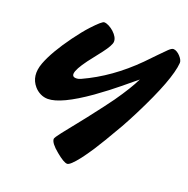

<svg xmlns="http://www.w3.org/2000/svg" viewBox="-165 -820 1262 1289"><g transform="rotate(20 466.0 -175.0)"><path d="M180.2 -50.8Q152.3 -50.8 127 -63.2Q101.6 -75.7 83.5 -96.7Q26.4 -162.1 63 -260.7Q98.6 -355 194.3 -486.3Q243.7 -553.7 282.2 -595.2Q346.2 -664.1 361.6 -664.1Q377 -664.1 395.8 -654.3Q414.6 -644.5 431.2 -629.9Q469.2 -594.7 467.3 -562.5Q465.8 -536.6 418.9 -475.1L376 -419.9Q236.3 -246.1 312 -246.1Q328.6 -246.1 346.2 -254.4Q537.6 -341.8 702.1 -506.8L774.9 -582Q806.2 -614.7 826.9 -634.5Q847.7 -654.3 859.9 -654.3Q872.1 -654.3 885.7 -646Q899.4 -637.7 909.7 -626Q932.6 -600.6 931.6 -581.1Q922.9 -460 776.9 -170.9Q746.6 -110.4 713.4 -50.8Q626 100.6 590.3 154.5Q554.7 208.5 528.8 242.2Q473.1 314 451.7 314Q427.7 314 370.6 266.6Q310.1 217.3 310.1 187.5Q310.1 178.2 345.2 133.3L472.2 -26.4Q569.3 -151.4 604.5 -201.2Q681.2 -310.5 717.3 -384.8Q593.8 -282.2 548.3 -247.6L464.4 -185.5Q273.4 -50.8 180.2 -50.8Z"/></g></svg>

Font: Sarina
Style: Regular
Weight: 400
Designer: James Grieshaber
Foundry: James Grieshaber
Version: Version 1.001